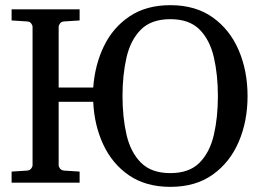

<svg xmlns="http://www.w3.org/2000/svg" viewBox="-20 -707 1017 743"><path d="M938 -335Q938 -237.8 903.8 -158.2Q869.6 -78.6 803.2 -31.2Q736.8 16.1 639.2 16.1Q544.4 16.1 479.2 -28.6Q414.1 -73.2 379.4 -148.2Q344.7 -223.1 340.8 -313H207V-67.9Q207 -62 212.2 -54.9Q217.3 -47.9 228 -46.9L288.1 -43V0H24.9V-43L85 -46.9Q95.7 -47.9 100.8 -54.9Q106 -62 106 -67.9V-603Q106 -608.9 100.8 -616.2Q95.7 -623.5 85 -624L24.9 -627.9V-670.9H288.1V-627.9L228 -624Q217.3 -623.5 212.2 -616.2Q207 -608.9 207 -603V-368.2H340.8Q347.2 -456.5 382.3 -528.8Q417.5 -601.1 481.9 -644Q546.4 -687 639.2 -687Q736.8 -687 803.2 -639.6Q869.6 -592.3 903.8 -512.5Q938 -432.6 938 -335ZM823.2 -335Q823.2 -417.5 807.6 -485.1Q792 -552.7 752.2 -592.8Q712.4 -632.8 639.2 -632.8Q565.9 -632.8 525.6 -592.8Q485.4 -552.7 469.7 -485.1Q454.1 -417.5 454.1 -335Q454.1 -252.9 469.7 -185.3Q485.4 -117.7 525.6 -77.4Q565.9 -37.1 639.2 -37.1Q712.4 -37.1 752.2 -77.4Q792 -117.7 807.6 -185.3Q823.2 -252.9 823.2 -335Z"/></svg>

Font: Charis
Style: Regular
Weight: 400
Designer: Walt Agee, Miriam Martin, Annie Olsen, Victor Gaultney, Lorna Priest, Alan Ward, Bob Hallissy, Martin Hosken, Sharon Cor
Foundry: SIL Global
Version: Version 7.000